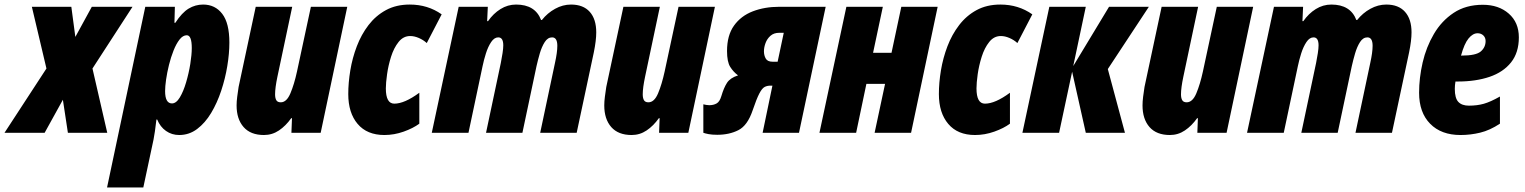

<svg xmlns="http://www.w3.org/2000/svg" viewBox="-73 -583 6695 843"><path d="M-53.2 0 130.9 -282.2 66.9 -553.2H240.2L257.8 -420.9L330.1 -553.2H508.8L333 -282.2L397.9 0H225.1L203.1 -145L123 0Z M397 240.2 564.9 -553.2H694.8L692.9 -482.9H696.8Q725.6 -527.3 755.1 -545.2Q784.7 -563 818.8 -563Q871.6 -563 902.8 -522.2Q934.1 -481.4 934.1 -396Q934.1 -348.1 925 -293.2Q916 -238.3 898.2 -184.6Q880.4 -130.9 854 -86.9Q827.6 -43 792.5 -16.6Q757.3 9.8 713.9 9.8Q681.2 9.8 655.8 -8.1Q630.4 -25.9 617.2 -58.1H613.8Q610.8 -30.3 607.2 -6.6Q603.5 17.1 601.1 29.8L556.2 240.2ZM682.1 -128.9Q700.7 -128.9 716.6 -155.3Q732.4 -181.6 744.1 -221.4Q755.9 -261.2 762.5 -302.2Q769 -343.3 769 -372.1Q769 -428.2 747.1 -428.2Q730 -428.2 715.3 -409.4Q700.7 -390.6 689 -361.1Q677.2 -331.5 668.9 -297.9Q660.6 -264.2 656.2 -233.6Q651.9 -203.1 651.9 -183.1Q651.9 -128.9 682.1 -128.9Z M1085.9 9.8Q1027.3 9.8 996.6 -25.1Q965.8 -60.1 965.8 -120.1Q965.8 -137.2 968.5 -158.2Q971.2 -179.2 974.6 -201.2L1049.8 -553.2H1210L1145 -246.1Q1134.8 -197.3 1134.8 -168.9Q1134.8 -152.3 1140.1 -143.1Q1145.5 -133.8 1159.7 -133.8Q1185.5 -133.8 1202.1 -173.3Q1218.8 -212.9 1231 -269L1292 -553.2H1451.7L1335 0H1206.5L1209 -64H1205.6Q1181.6 -30.3 1151.9 -10.3Q1122.1 9.8 1085.9 9.8Z M1614.7 9.8Q1538.6 9.8 1497.3 -38.8Q1456.1 -87.4 1456.1 -169.9Q1456.1 -219.7 1465.1 -274.2Q1474.1 -328.6 1493.7 -379.9Q1513.2 -431.2 1544.9 -472.7Q1576.7 -514.2 1621.6 -538.6Q1666.5 -563 1726.1 -563Q1805.2 -563 1866.2 -520L1800.8 -394Q1785.6 -407.7 1765.9 -416.3Q1746.1 -424.8 1728 -424.8Q1697.8 -424.8 1677 -398.7Q1656.2 -372.6 1644 -334Q1631.8 -295.4 1626.5 -257.1Q1621.1 -218.8 1621.1 -194.8Q1621.1 -127.9 1658.2 -127.9Q1703.1 -127.9 1768.1 -175.8V-40Q1741.2 -20 1699.5 -5.1Q1657.7 9.8 1614.7 9.8Z M1822.8 0 1940.9 -553.2H2068.8L2065.9 -490.2H2069.8Q2092.8 -523.4 2124.5 -543.2Q2156.2 -563 2192.9 -563Q2276.9 -563 2302.7 -495.1H2306.2Q2330.6 -525.9 2364.3 -544.4Q2397.9 -563 2434.1 -563Q2487.8 -563 2516.4 -531Q2544.9 -499 2544.9 -440.9Q2544.9 -405.3 2534.2 -353L2459 0H2298.8L2363.8 -307.1Q2374 -353.5 2374 -381.8Q2374 -418.9 2351.1 -418.9Q2332 -418.9 2318.8 -398.4Q2305.7 -377.9 2297.1 -348.6Q2288.6 -319.3 2282.7 -293L2220.7 0H2061L2126 -307.1Q2130.4 -328.6 2133.5 -349.6Q2136.7 -370.6 2136.7 -383.8Q2136.7 -418.9 2114.7 -418.9Q2097.2 -418.9 2083.5 -398.4Q2069.8 -377.9 2060.5 -348.6Q2051.3 -319.3 2045.9 -293L1983.9 0Z M2700.2 9.8Q2641.6 9.8 2610.8 -25.1Q2580.1 -60.1 2580.1 -120.1Q2580.1 -137.2 2582.8 -158.2Q2585.4 -179.2 2588.9 -201.2L2664.1 -553.2H2824.2L2759.3 -246.1Q2749 -197.3 2749 -168.9Q2749 -152.3 2754.4 -143.1Q2759.8 -133.8 2773.9 -133.8Q2799.8 -133.8 2816.4 -173.3Q2833 -212.9 2845.2 -269L2906.2 -553.2H3065.9L2949.2 0H2820.8L2823.2 -64H2819.8Q2795.9 -30.3 2766.1 -10.3Q2736.3 9.8 2700.2 9.8Z M3076.2 8.8Q3053.2 8.8 3038.1 5.9Q3022.9 2.9 3015.1 0V-125Q3021.5 -123.5 3028.1 -122.3Q3034.7 -121.1 3041 -121.1Q3059.6 -121.1 3073.2 -128.7Q3086.9 -136.2 3094.2 -161.1Q3105 -197.8 3119.1 -219.5Q3133.3 -241.2 3167.5 -252Q3147 -267.1 3133.1 -289.3Q3119.1 -311.5 3119.1 -358.9Q3119.1 -427.7 3149.7 -470.5Q3180.2 -513.2 3232.2 -533.2Q3284.2 -553.2 3348.1 -553.2H3552.2L3435.1 0H3275.4L3318.4 -207H3310.1Q3295.4 -207 3284.2 -201.2Q3272.9 -195.3 3261 -172.6Q3249 -149.9 3231.4 -98.1Q3209 -31.7 3168.9 -11.5Q3128.9 8.8 3076.2 8.8ZM3319.3 -312H3341.3L3368.2 -439H3348.1Q3324.7 -439 3309.8 -425.8Q3294.9 -412.6 3288.1 -393.8Q3281.2 -375 3281.2 -357.9Q3281.2 -339.8 3289.1 -325.9Q3296.9 -312 3319.3 -312Z M3524.9 0 3643.1 -553.2H3803.2L3760.3 -351.1H3841.3L3884.3 -553.2H4043.9L3927.2 0H3767.1L3813 -214.8H3731L3686 0Z M4208 9.8Q4131.8 9.8 4090.6 -38.8Q4049.3 -87.4 4049.3 -169.9Q4049.3 -219.7 4058.3 -274.2Q4067.4 -328.6 4086.9 -379.9Q4106.4 -431.2 4138.2 -472.7Q4169.9 -514.2 4214.8 -538.6Q4259.8 -563 4319.3 -563Q4398.4 -563 4459.5 -520L4394 -394Q4378.9 -407.7 4359.1 -416.3Q4339.4 -424.8 4321.3 -424.8Q4291 -424.8 4270.3 -398.7Q4249.5 -372.6 4237.3 -334Q4225.1 -295.4 4219.7 -257.1Q4214.4 -218.8 4214.4 -194.8Q4214.4 -127.9 4251.5 -127.9Q4296.4 -127.9 4361.3 -175.8V-40Q4334.5 -20 4292.7 -5.1Q4251 9.8 4208 9.8Z M4416 0 4534.2 -553.2H4694.3L4639.2 -293L4796.4 -553.2H4971.2L4791 -279.8L4866.2 0H4694.3L4634.3 -268.1L4577.1 0Z M5063.5 9.8Q5004.9 9.8 4974.1 -25.1Q4943.4 -60.1 4943.4 -120.1Q4943.4 -137.2 4946 -158.2Q4948.7 -179.2 4952.1 -201.2L5027.3 -553.2H5187.5L5122.6 -246.1Q5112.3 -197.3 5112.3 -168.9Q5112.3 -152.3 5117.7 -143.1Q5123 -133.8 5137.2 -133.8Q5163.1 -133.8 5179.7 -173.3Q5196.3 -212.9 5208.5 -269L5269.5 -553.2H5429.2L5312.5 0H5184.1L5186.5 -64H5183.1Q5159.2 -30.3 5129.4 -10.3Q5099.6 9.8 5063.5 9.8Z M5402.3 0 5520.5 -553.2H5648.4L5645.5 -490.2H5649.4Q5672.4 -523.4 5704.1 -543.2Q5735.8 -563 5772.5 -563Q5856.4 -563 5882.3 -495.1H5885.7Q5910.2 -525.9 5943.8 -544.4Q5977.5 -563 6013.7 -563Q6067.4 -563 6095.9 -531Q6124.5 -499 6124.5 -440.9Q6124.5 -405.3 6113.8 -353L6038.6 0H5878.4L5943.4 -307.1Q5953.6 -353.5 5953.6 -381.8Q5953.6 -418.9 5930.7 -418.9Q5911.6 -418.9 5898.4 -398.4Q5885.3 -377.9 5876.7 -348.6Q5868.2 -319.3 5862.3 -293L5800.3 0H5640.6L5705.6 -307.1Q5710 -328.6 5713.1 -349.6Q5716.3 -370.6 5716.3 -383.8Q5716.3 -418.9 5694.3 -418.9Q5676.8 -418.9 5663.1 -398.4Q5649.4 -377.9 5640.1 -348.6Q5630.9 -319.3 5625.5 -293L5563.5 0Z M6339.8 9.8Q6254.9 9.8 6206.3 -39.6Q6157.7 -88.9 6157.7 -175.8Q6157.7 -240.7 6173.3 -308.6Q6189 -376.5 6222.7 -433.8Q6256.3 -491.2 6309.6 -526.6Q6362.8 -562 6437.5 -562Q6507.3 -562 6551.5 -523.2Q6595.7 -484.4 6595.7 -418.9Q6595.7 -352.1 6561.5 -309.1Q6527.3 -266.1 6467 -245.6Q6406.7 -225.1 6327.6 -225.1H6317.4Q6314.5 -208.5 6314.5 -192.9Q6314.5 -151.9 6330.1 -135.5Q6345.7 -119.1 6376.5 -119.1Q6412.6 -119.1 6441.9 -127.4Q6471.2 -135.7 6512.7 -159.2V-40Q6468.3 -10.7 6425.8 -0.5Q6383.3 9.8 6339.8 9.8ZM6341.8 -338.9H6343.8Q6407.7 -338.9 6428.7 -357.2Q6449.7 -375.5 6449.7 -402.8Q6449.7 -418 6439.7 -427.5Q6429.7 -437 6414.6 -437Q6393.6 -437 6374.8 -414.1Q6356 -391.1 6341.8 -338.9Z"/></svg>

Font: Open Sans Condensed ExtraBold
Style: Italic
Weight: 800
Width: 3
Italic angle: -12°
Designer: Monotype Design Team
Foundry: Monotype Imaging Inc.
Version: Version 3.003; ttfautohint (v1.8.4)